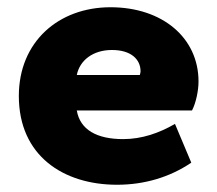

<svg xmlns="http://www.w3.org/2000/svg" viewBox="-20 -500 600 530"><path d="M303 10C379 10 449 -11 508 -51L463 -158C420 -133 372 -116 320 -116C247 -116 201 -142 192 -195H510C521 -216 528 -250 528 -275C528 -396 428 -480 285 -480C142 -480 32 -385 32 -235C32 -70 155 10 303 10ZM289 -362C342 -362 368 -336 368 -303C368 -300 367 -297 366 -293H192C200 -333 236 -362 289 -362Z"/></svg>

Font: Gantari ExtraBold
Style: Regular
Weight: 800
Designer: Anugrah Pasau
Foundry: Lafontype
Version: Version 1.000